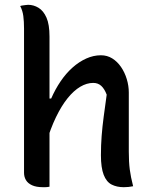

<svg xmlns="http://www.w3.org/2000/svg" viewBox="-20 -775 640 799"><path d="M159 4Q131 4 113.5 -4Q96 -12 88 -25.5Q80 -39 80 -56Q80 -138 80 -213Q80 -288 80 -359Q80 -430 80 -503.5Q80 -577 80 -656Q80 -686 77 -708.5Q74 -731 64 -750Q70 -752 75.5 -752.5Q81 -753 86.5 -754Q92 -755 97 -755Q120 -755 140.5 -742.5Q161 -730 173.5 -701.5Q186 -673 186 -623Q186 -543 186 -465Q186 -387 186 -309.5Q186 -232 186 -154.5Q186 -77 186 2Q181 3 176.5 3.5Q172 4 168 4Q164 4 159 4ZM171 -176 169 -365H193Q210 -404 232.5 -437Q255 -470 282 -494Q309 -518 339 -531.5Q369 -545 400 -545Q426 -545 447 -532Q468 -519 483.5 -496.5Q499 -474 507.5 -446Q516 -418 516 -390Q516 -349 516 -308Q516 -267 516 -226Q516 -185 516 -144Q516 -101 520 -70Q524 -39 534 0Q524 2 515 3Q506 4 495 4Q466 4 444.5 -7Q423 -18 411.5 -47.5Q400 -77 400 -129Q400 -171 403 -209.5Q406 -248 411.5 -289.5Q417 -331 424 -381Q415 -405 401.5 -417.5Q388 -430 368 -430Q341 -430 314 -414Q287 -398 261.5 -366.5Q236 -335 213 -287.5Q190 -240 171 -176Z"/></svg>

Font: Recursive Casual Medium
Style: Regular
Weight: 500
Version: Version 1.047